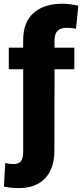

<svg xmlns="http://www.w3.org/2000/svg" viewBox="-41 -780 433 1014"><path d="M351.6 -414.1H247.1L246.1 18.6Q245.6 111.3 196.5 162.4Q147.5 213.4 57.6 213.4Q14.2 213.4 -20.5 205.1L-13.2 80.6Q4.4 86.4 29.3 86.4Q58.1 86.4 69.8 71.3Q81.5 56.2 81.5 18.6V-414.1H5.4V-528.3H81.5V-570.3Q81.5 -661.6 135.7 -710.9Q189.9 -760.3 291 -760.3Q323.7 -760.3 372.6 -750L360.4 -628.4Q337.9 -633.3 311 -633.3Q247.1 -633.3 247.1 -568.8V-528.3H351.6Z"/></svg>

Font: Sadagaat-English
Style: Regular
Weight: 900
Designer: Ahmed alsheikh
Foundry: Ahmed alsheikh Design
Version: Version 2.137;January 17, 2018;FontCreator 11.0.0.2408 64-bi